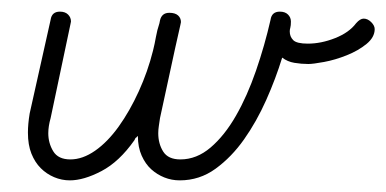

<svg xmlns="http://www.w3.org/2000/svg" viewBox="-20 -317 664 330"><path d="M67 -283Q69 -297 83 -297Q92 -297 97 -292Q102 -287 102 -280Q102 -279 101.5 -277.5Q101 -276 101 -275L67 -114Q65 -107 64 -100.5Q63 -94 63 -88Q63 -71 71.5 -57Q80 -43 101 -43Q122 -43 143.5 -58Q165 -73 184 -99.5Q203 -126 218.5 -160Q234 -194 243 -230Q246 -242 248 -253.5Q250 -265 254 -277L255 -282Q258 -295 271 -295Q281 -295 286 -290.5Q291 -286 291 -279Q291 -278 290.5 -276.5Q290 -275 290 -274L281 -234L255 -114Q254 -107 253 -100.5Q252 -94 252 -88Q252 -70 260.5 -56.5Q269 -43 290 -43Q318 -43 342 -63.5Q366 -84 385.5 -118Q405 -152 420 -195.5Q435 -239 445 -283Q447 -297 461 -297Q470 -297 475 -292Q480 -287 480 -280Q480 -273 479 -269.5Q478 -266 478 -263Q478 -254 484 -248Q490 -242 509 -242Q532 -242 556 -251.5Q580 -261 592 -277Q599 -285 605 -285Q612 -285 618 -279Q624 -273 624 -267Q624 -253 610 -241.5Q596 -230 576 -222Q556 -214 537 -210.5Q518 -207 510 -207Q498 -207 486 -209Q474 -211 465 -218Q454 -182 437.5 -145Q421 -108 399.5 -77.5Q378 -47 350.5 -27Q323 -7 289 -7Q275 -7 262.5 -12Q250 -17 240 -26Q230 -35 223.5 -49.5Q217 -64 217 -83Q216 -83 215 -81.5Q214 -80 213 -80L211 -76Q185 -39 154.5 -23Q124 -7 100 -7Q86 -7 73 -12.5Q60 -18 50 -28Q40 -38 34 -53Q28 -68 28 -89Q28 -104 31 -122Z"/></svg>

Font: Gruenewald VA
Style: Regular
Weight: 400
Designer: Peter Wiegel
Foundry: Peter Wiegel, nach dem Schriftentwurf von Dr. H. Gr¸newald
Version: Version 0.007